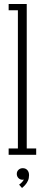

<svg xmlns="http://www.w3.org/2000/svg" viewBox="-20 -770 222 955"><path d="M23 0V-31.5H69V-719H23V-750H113V-31.5H160V0ZM89.5 165 75 148.5Q80 145.5 88.8 136.8Q97.5 128 98 122Q97 124 92 124Q79.5 124 71.5 115.5Q63.5 107 63.5 95Q63.5 82.5 72.2 74.5Q81 66.5 93 66.5Q107.5 66.5 116 76Q124.5 85.5 124.5 101.5Q124.5 116.5 119 128.8Q113.5 141 105.2 150Q97 159 89.5 165Z"/></svg>

Font: Imbue Thin 10pt ExtraLight
Style: Regular
Weight: 250
Version: Version 1.102